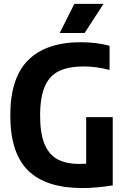

<svg xmlns="http://www.w3.org/2000/svg" viewBox="-20 -969 654 998"><path d="M566 -360V-5.5Q480.5 8.5 407.5 8.5Q219.5 8.5 126.5 -82.2Q33.5 -173 33.5 -369.5Q33.5 -564.5 127 -657Q220.5 -749.5 400.5 -749.5Q482 -749.5 549.5 -731V-605.5Q480.5 -623.5 416 -623.5Q336 -623.5 286.5 -599.5Q237 -575.5 212.8 -519.5Q188.5 -463.5 188.5 -367.5Q188.5 -275.5 211.5 -220.2Q234.5 -165 279 -141Q323.5 -117 392 -117Q404 -117 428 -118V-360ZM290.5 -797.5 366.5 -949H518L420 -797.5Z"/></svg>

Font: Encode Sans Condensed
Style: Bold
Weight: 700
Width: 3
Designer: Multiple Designers
Foundry: Impallari Type
Version: Version 2.000